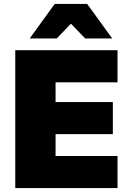

<svg xmlns="http://www.w3.org/2000/svg" viewBox="-20 -962 648 982"><path d="M131.8 -765.1 259.8 -941.9H425.8L554.2 -765.1H416L342.8 -840.8L270 -765.1ZM58.1 0V-705.1H581.1V-541H264.2V-439.9H557.1V-275.9H264.2V-164.1H581.1V0Z"/></svg>

Font: Mulish ExtraBlack
Style: Regular
Weight: 1000
Designer: Vernon Adams
Foundry: Vernon Adams
Version: Version 3.603; ttfautohint (v1.8.3)